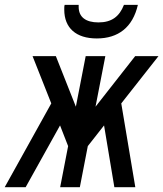

<svg xmlns="http://www.w3.org/2000/svg" viewBox="-44 -781 682 801"><path d="M359.9 -620.6C449.7 -620.6 509.8 -667.5 531.2 -760.7H473.1C454.1 -711.9 421.9 -687.5 366.7 -687.5C313.5 -687.5 284.2 -710 284.2 -752.4V-760.7H225.6C224.1 -755.4 224.1 -752 224.1 -740.7C224.1 -664.1 273.4 -620.6 359.9 -620.6ZM-24.4 0H63L206.5 -257.8L240.2 -171.4L207 0H289.1L322.3 -171.4L390.1 -257.8L433.1 0H520.5L461.9 -349.6L617.2 -546.9H520L354.5 -335.9L395.5 -546.9H313.5L272.5 -335.9L189 -546.9H91.8L169.9 -349.6Z"/></svg>

Font: Hack
Style: Oblique
Weight: 400
Italic angle: -12°
Monospace: yes
Designer: Christopher Simpkins
Foundry: Christopher Simpkins
Version: Version 2.010